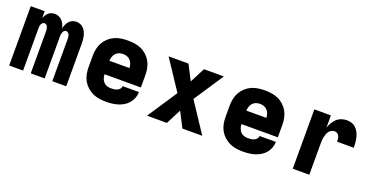

<svg xmlns="http://www.w3.org/2000/svg" viewBox="-27 -1051 3054 1581"><g transform="rotate(20 1500.0 -260.0)"><path d="M50 0V-520H172V-459Q177 -473 185 -486Q193 -499 204 -509Q215 -519 229.5 -523.5Q244 -528 259 -528Q277 -528 294 -521Q311 -514 323.5 -500.5Q336 -487 343.5 -470.5Q351 -454 355 -436Q359 -454 366 -470.5Q373 -487 385 -500.5Q397 -514 413.5 -521Q430 -528 448 -528Q466 -528 482.5 -521.5Q499 -515 511.5 -502Q524 -489 531.5 -473Q539 -457 543 -440Q547 -423 548.5 -405.5Q550 -388 550 -370V0H428V-370Q428 -379 427 -388.5Q426 -398 422 -406.5Q418 -415 411 -421Q404 -427 395 -427Q385 -427 378 -421Q371 -415 367.5 -406.5Q364 -398 362.5 -388.5Q361 -379 361 -370V0H239V-370Q239 -379 237.5 -388.5Q236 -398 232.5 -406.5Q229 -415 222 -421Q215 -427 205 -427Q196 -427 189 -421Q182 -415 178 -406.5Q174 -398 173 -388.5Q172 -379 172 -370V0Z M900 8Q870 8 840 3.5Q810 -1 782.5 -14Q755 -27 732.5 -47.5Q710 -68 695.5 -94Q681 -120 675 -150Q669 -180 669 -210V-310Q669 -340 675 -370Q681 -400 695.5 -426Q710 -452 732.5 -473Q755 -494 782.5 -506.5Q810 -519 840 -523.5Q870 -528 900 -528Q930 -528 960 -523.5Q990 -519 1017.5 -506.5Q1045 -494 1067.5 -473Q1090 -452 1104.5 -426Q1119 -400 1125 -370Q1131 -340 1131 -310V-201H812Q813 -183 818.5 -166Q824 -149 835.5 -135.5Q847 -122 864.5 -116Q882 -110 900 -110Q914 -110 927.5 -111.5Q941 -113 954 -118.5Q967 -124 976.5 -135Q986 -146 986 -160H1129Q1129 -133 1119.5 -108Q1110 -83 1093 -62.5Q1076 -42 1053 -28Q1030 -14 1004.5 -6Q979 2 952.5 5Q926 8 900 8ZM812 -319H988Q987 -337 981.5 -354Q976 -371 964 -384.5Q952 -398 935 -404Q918 -410 900 -410Q882 -410 865 -404Q848 -398 836 -384.5Q824 -371 818.5 -354Q813 -337 812 -319Z M1258 0 1430 -260 1258 -520H1432L1500 -388L1568 -520H1742L1570 -260L1742 0H1568L1500 -132L1432 0Z M2100 8Q2070 8 2040 3.5Q2010 -1 1982.5 -14Q1955 -27 1932.5 -47.5Q1910 -68 1895.5 -94Q1881 -120 1875 -150Q1869 -180 1869 -210V-310Q1869 -340 1875 -370Q1881 -400 1895.5 -426Q1910 -452 1932.5 -473Q1955 -494 1982.5 -506.5Q2010 -519 2040 -523.5Q2070 -528 2100 -528Q2130 -528 2160 -523.5Q2190 -519 2217.5 -506.5Q2245 -494 2267.5 -473Q2290 -452 2304.5 -426Q2319 -400 2325 -370Q2331 -340 2331 -310V-201H2012Q2013 -183 2018.5 -166Q2024 -149 2035.5 -135.5Q2047 -122 2064.5 -116Q2082 -110 2100 -110Q2114 -110 2127.5 -111.5Q2141 -113 2154 -118.5Q2167 -124 2176.5 -135Q2186 -146 2186 -160H2329Q2329 -133 2319.5 -108Q2310 -83 2293 -62.5Q2276 -42 2253 -28Q2230 -14 2204.5 -6Q2179 2 2152.5 5Q2126 8 2100 8ZM2012 -319H2188Q2187 -337 2181.5 -354Q2176 -371 2164 -384.5Q2152 -398 2135 -404Q2118 -410 2100 -410Q2082 -410 2065 -404Q2048 -398 2036 -384.5Q2024 -371 2018.5 -354Q2013 -337 2012 -319Z M2535 0V-520H2680V-413Q2688 -436 2700 -457Q2712 -478 2729.5 -494.5Q2747 -511 2770.5 -519.5Q2794 -528 2818 -528Q2840 -528 2861.5 -521Q2883 -514 2898.5 -498.5Q2914 -483 2924 -463Q2934 -443 2939 -421.5Q2944 -400 2946 -378Q2948 -356 2948 -334H2802Q2802 -346 2800.5 -358.5Q2799 -371 2794 -382.5Q2789 -394 2778 -401Q2767 -408 2755 -408Q2741 -408 2728 -401.5Q2715 -395 2706.5 -383.5Q2698 -372 2693 -359Q2688 -346 2685 -332Q2682 -318 2681 -304Q2680 -290 2680 -276V0Z"/></g></svg>

Font: Iosevka Heavy Extended
Style: Regular
Weight: 900
Width: 7
Monospace: yes
Designer: Belleve Invis
Foundry: Belleve Invis
Version: Version 32.5.0; ttfautohint (v1.8.4)